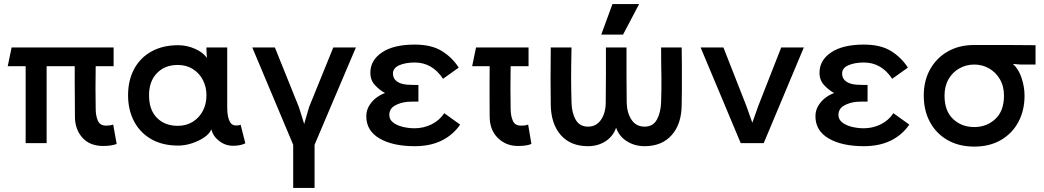

<svg xmlns="http://www.w3.org/2000/svg" viewBox="-20 -703 5126 943"><path d="M487 14Q421 14 384.5 -27Q348 -68 348 -131Q348 -186 347.5 -224.5Q347 -263 347 -298Q347 -333 347 -378H209V0H106V-378H18L37 -470H538V-378H450Q449 -318 449 -268.5Q449 -219 450 -169Q450 -135 460.5 -110.5Q471 -86 501 -86Q508 -86 517 -87Q526 -88 536 -91L553 4Q538 10 520 12Q502 14 487 14Z M609 -235Q609 -309 639 -364.5Q669 -420 724.5 -450.5Q780 -481 855 -481Q898 -481 938.5 -463Q979 -445 996 -418L994 -458V-470H1096V-174Q1096 -127 1110 -103Q1124 -79 1162 -90L1185 1Q1170 8 1155 10.5Q1140 13 1125 13Q1087 13 1056.5 -10.5Q1026 -34 1018 -68Q1010 -47 984 -29Q958 -11 923.5 0.5Q889 12 855 12Q778 12 723 -19.5Q668 -51 638.5 -107Q609 -163 609 -235ZM853 -85Q895 -85 927 -105Q959 -125 976.5 -159Q994 -193 994 -235Q994 -276 976.5 -310Q959 -344 927 -364Q895 -384 853 -384Q790 -384 751 -344Q712 -304 712 -235Q712 -163 751 -124Q790 -85 853 -85Z M1728 -470 1525 8V220H1420V8L1219 -470H1330L1448 -177L1474 -94L1498 -177L1617 -470Z M2240 -91Q2205 -40 2149 -12.5Q2093 15 2017 15Q1909 15 1844 -23Q1779 -61 1779 -132Q1779 -161 1793.5 -184.5Q1808 -208 1829 -223.5Q1850 -239 1871 -246Q1845 -260 1822 -284.5Q1799 -309 1799 -346Q1799 -407 1856 -445.5Q1913 -484 2017 -484Q2099 -484 2150 -452.5Q2201 -421 2233 -371L2156 -316Q2103 -396 2017 -396Q1972 -396 1941 -382.5Q1910 -369 1910 -342Q1910 -317 1929.5 -303Q1949 -289 1982 -287Q1996 -286 2008.5 -286Q2021 -286 2035 -286V-204Q2021 -204 2008.5 -204Q1996 -204 1982 -203Q1947 -200 1919.5 -184.5Q1892 -169 1892 -138Q1892 -117 1909.5 -102.5Q1927 -88 1956 -80.5Q1985 -73 2017 -73Q2059 -73 2098 -91.5Q2137 -110 2162 -147Z M2524 14Q2465 14 2425 -25.5Q2385 -65 2385 -131Q2385 -186 2384.5 -224.5Q2384 -263 2384.5 -298Q2385 -333 2385 -378H2299L2318 -470H2576V-378H2488Q2487 -318 2487 -268.5Q2487 -219 2488 -169Q2488 -135 2498.5 -110.5Q2509 -86 2538 -86Q2545 -86 2553.5 -86.5Q2562 -87 2574 -91L2590 4Q2576 10 2558 12Q2540 14 2524 14Z M2685 -470H2787Q2786 -420 2785.5 -385Q2785 -350 2785 -322.5Q2785 -295 2785.5 -266.5Q2786 -238 2787 -200Q2788 -149 2807.5 -115Q2827 -81 2868 -81Q2909 -81 2932 -115Q2955 -149 2955 -200Q2956 -270 2956 -335Q2956 -400 2956 -470H3057Q3057 -400 3057 -335Q3057 -270 3058 -200Q3059 -149 3081.5 -115Q3104 -81 3146 -81Q3187 -81 3206 -115Q3225 -149 3227 -200Q3228 -238 3228.5 -266.5Q3229 -295 3228.5 -322.5Q3228 -350 3227.5 -385Q3227 -420 3227 -470H3328Q3329 -420 3329 -384Q3329 -348 3329 -318.5Q3329 -289 3329 -259Q3329 -229 3328 -190Q3328 -95 3279.5 -40Q3231 15 3146 15Q3097 15 3058.5 -9.5Q3020 -34 3006 -76Q2992 -34 2954.5 -9.5Q2917 15 2868 15Q2782 15 2734 -40Q2686 -95 2685 -190Q2685 -229 2684.5 -259Q2684 -289 2684 -318.5Q2684 -348 2684.5 -384Q2685 -420 2685 -470ZM2988 -683H3119L3040 -533H2933Z M3928 -470 3731 0H3618L3421 -470H3533L3646 -182L3675 -100L3704 -182L3817 -470Z M4446 -91Q4411 -40 4355 -12.5Q4299 15 4223 15Q4115 15 4050 -23Q3985 -61 3985 -132Q3985 -161 3999.5 -184.5Q4014 -208 4035 -223.5Q4056 -239 4077 -246Q4051 -260 4028 -284.5Q4005 -309 4005 -346Q4005 -407 4062 -445.5Q4119 -484 4223 -484Q4305 -484 4356 -452.5Q4407 -421 4439 -371L4362 -316Q4309 -396 4223 -396Q4178 -396 4147 -382.5Q4116 -369 4116 -342Q4116 -317 4135.5 -303Q4155 -289 4188 -287Q4202 -286 4214.5 -286Q4227 -286 4241 -286V-204Q4227 -204 4214.5 -204Q4202 -204 4188 -203Q4153 -200 4125.5 -184.5Q4098 -169 4098 -138Q4098 -117 4115.5 -102.5Q4133 -88 4162 -80.5Q4191 -73 4223 -73Q4265 -73 4304 -91.5Q4343 -110 4368 -147Z M4517 -233Q4517 -307 4548.5 -363Q4580 -419 4635.5 -450.5Q4691 -482 4765 -482Q4862 -482 4932 -482Q5002 -482 5066 -481V-386H4993L4955 -389Q4983 -364 4997.5 -320Q5012 -276 5012 -233Q5012 -160 4981.5 -103.5Q4951 -47 4895.5 -15Q4840 17 4765 17Q4690 17 4634 -15Q4578 -47 4547.5 -103.5Q4517 -160 4517 -233ZM4765 -386Q4726 -386 4692.5 -367.5Q4659 -349 4639 -314.5Q4619 -280 4619 -233Q4619 -158 4661 -118.5Q4703 -79 4765 -79Q4826 -79 4868.5 -118.5Q4911 -158 4911 -233Q4911 -280 4890.5 -314.5Q4870 -349 4837 -367.5Q4804 -386 4765 -386Z"/></svg>

Font: Kreadon Light
Style: Bold
Weight: 600
Designer: Reiya WATANABE
Foundry: StudioGnu
Version: Version 1.003; ttfautohint (v1.8.4.7-5d5b);gftools[0.9.32]